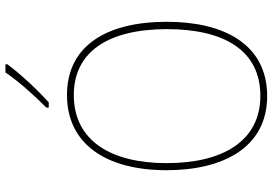

<svg xmlns="http://www.w3.org/2000/svg" viewBox="-168 -823 1001 705"><g transform="rotate(-90 332.5 -470.5)"><path d="M449 -944V-951H419C388 -905 335 -845 290 -801V-792H309C356 -834 415 -898 449 -944ZM605 -358C605 -583 515 -725 336 -725C158 -725 60 -584 60 -359C60 -154 142 10 332 10C524 10 605 -151 605 -358ZM86 -359C86 -563 168 -700 336 -700C493 -700 578 -576 578 -358C578 -148 500 -15 333 -15C168 -15 86 -152 86 -359Z"/></g></svg>

Font: Noto Sans Malayalam SemiCondensed Thin
Style: Regular
Weight: 100
Width: 4
Designer: Jelle Bosma - Monotype Design Team
Foundry: Monotype Imaging Inc.
Version: Version 2.104